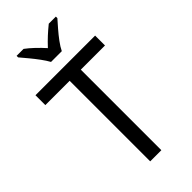

<svg xmlns="http://www.w3.org/2000/svg" viewBox="-290 -1008 1072 1072"><g transform="rotate(-45 246.0 -472.0)"><path d="M290 0H202V-636H10V-714H481V-636H290ZM203 -784Q191 -806 171.5 -832.5Q152 -859 130.5 -885Q109 -911 91 -932V-944H146Q169 -927 195 -902.5Q221 -878 245 -851Q271 -879 295 -901Q319 -923 345 -944H401V-932Q384 -913 361.5 -887Q339 -861 319 -834Q299 -807 288 -784Z"/></g></svg>

Font: Noto Sans SemiCondensed
Style: Regular
Weight: 400
Width: 4
Designer: Monotype Design Team
Foundry: Monotype Imaging Inc.
Version: Version 2.013; ttfautohint (v1.8.4.7-5d5b)